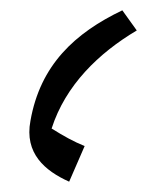

<svg xmlns="http://www.w3.org/2000/svg" viewBox="-20 -690 285 372"><path d="M217 -670C125 -626 58 -564 39 -456C27 -393 67 -359 114 -338L144 -407C122 -416 104 -426 80 -441C107 -525 171 -587 245 -631Z"/></svg>

Font: Noto Sans Math
Style: Regular
Weight: 400
Designer: Monotype Design Team, Delve Withrington, Jeff Kellem
Foundry: Monotype Imaging Inc., Delve Fonts LLC
Version: Version 3.000